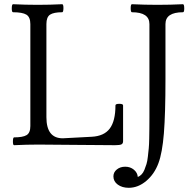

<svg xmlns="http://www.w3.org/2000/svg" viewBox="-20 -686 920 911"><path d="M46.9 2.9Q41 2.9 41.3 -15.6Q41.5 -34.2 46.9 -34.2Q88.4 -34.2 106.2 -44.9Q124 -55.7 124 -87.9V-571.8Q124 -605 105.2 -616.5Q86.4 -627.9 42 -627.9Q35.6 -627.9 35.9 -647Q36.1 -666 42 -666Q100.6 -663.1 159.2 -663.1Q216.3 -663.1 274.9 -666Q281.2 -666 281 -647Q280.8 -627.9 274.9 -627.9Q234.9 -627.9 217.5 -616.5Q200.2 -605 200.2 -571.8V-129.9Q200.2 -29.8 277.8 -29.8L415 -37.1Q473.6 -40 500.7 -75.9Q527.8 -111.8 527.8 -186Q527.8 -193.4 545.9 -193.4Q564 -193.4 564 -186V-16.1Q564 -4.9 556.2 -1Q548.3 2.9 525.9 2.9Q464.8 2.9 343.8 1.5Q222.7 0 162.1 0Q105.5 0 46.9 2.9ZM590.8 205.1Q559.6 205.1 538.8 189.9Q518.1 174.8 518.1 150.9Q518.1 131.3 534.2 118.2Q550.3 105 574.2 105Q598.1 105 615.2 119.1Q632.3 133.3 633.8 153.8Q643.6 149.9 651.6 141.6Q659.7 133.3 665.3 119.6Q670.9 106 675 92.5Q679.2 79.1 681.6 57.1Q684.1 35.2 685.8 17.8Q687.5 0.5 688 -27.8Q688.5 -56.2 688.7 -75.2Q689 -94.2 689 -127V-571.8Q689 -627.9 606 -627.9Q600.1 -627.9 600.1 -647Q600.1 -666 606 -666Q667.5 -663.1 727.1 -663.1Q788.1 -663.1 848.1 -666Q854 -666 854.2 -647Q854.5 -627.9 848.1 -627.9Q765.1 -627.9 765.1 -571.8V-310.1Q765.1 -146 757.6 -53.2Q750 39.6 731.9 87.9Q712.9 139.6 674.1 172.4Q635.3 205.1 590.8 205.1Z"/></svg>

Font: Junicode SmCond
Style: Regular
Weight: 400
Width: 4
Designer: Peter S. Baker
Version: Version 2.206